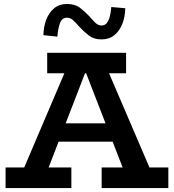

<svg xmlns="http://www.w3.org/2000/svg" viewBox="-20 -954 882 974"><path d="M66 -18 328.5 -633.9H511.1L775.3 -18H635.6L397.1 -633.6H431L193.3 -18ZM8.3 0V-104.6H342V0ZM237.8 -235.2 261.5 -328.3H572.1L594.1 -235.2ZM495.7 0V-104.6H834V0ZM219.4 -582.4V-686H619.7V-582.4ZM495.2 -754.1Q456.6 -754.1 431.1 -773.6Q405.6 -793.2 384.2 -816.4Q363.8 -839.9 350.1 -852.1Q336.5 -864.2 319.2 -864.2Q294.9 -864.2 284.6 -837.4Q274.4 -810.6 270.9 -768.2L200.2 -775.6Q200.9 -818.2 214.5 -854Q228.2 -889.9 254.5 -911.9Q280.9 -933.8 319.2 -933.8Q360.4 -933.8 385.4 -914.7Q410.4 -895.7 433.1 -871.5Q451.9 -849 465.6 -836.8Q479.2 -824.7 495.2 -824.7Q511.9 -824.7 521.6 -836.9Q531.3 -849.2 536.9 -870.1Q542.6 -891.1 544.6 -918.4L615.5 -912.3Q615 -870.7 601.1 -834.5Q587.3 -798.2 560.8 -776.1Q534.4 -754.1 495.2 -754.1Z"/></svg>

Font: BioRhyme ExtraBold
Style: Regular
Weight: 800
Designer: Aoife Mooney
Foundry: Aoife Mooney Type
Version: Version 1.600;gftools[0.9.33]